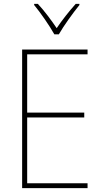

<svg xmlns="http://www.w3.org/2000/svg" viewBox="-20 -969 528 989"><path d="M260 -792H283C308 -836 355 -901 389 -943V-949H370C334 -909 299 -864 272 -824C245 -864 208 -914 175 -949H156V-943C187 -906 235 -837 260 -792ZM431 0V-25H120V-364H414V-389H120V-689H431V-714H94V0Z"/></svg>

Font: Noto Sans Gujarati SemiCondensed Thin
Style: Regular
Weight: 100
Width: 4
Designer: Jelle Bosma - Monotype Design Team, Universal Thirst
Foundry: Monotype Imaging Inc.
Version: Version 2.106